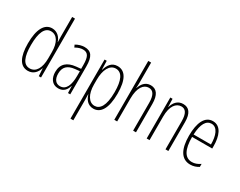

<svg xmlns="http://www.w3.org/2000/svg" viewBox="-111 -1336 2685 2147"><g transform="rotate(30 1231.5 -263.0)"><path d="M196 10C271 10 310 -45 326 -98H328L334 0H363V-760H326V-506C326 -484 327 -463 328 -437H326C311 -487 268 -539 198 -539C101 -539 45 -441 45 -258C45 -83 96 10 196 10ZM201 -24C118 -24 84 -109 84 -258C84 -420 124 -504 203 -504C281 -504 326 -428 326 -307V-226C326 -102 281 -24 201 -24Z M616 -539C579 -539 538 -527 504 -506L518 -476C555 -498 588 -506 614 -506C677 -506 703 -468 703 -356V-308L642 -302C532 -291 469 -238 469 -133C469 -59 505 10 588 10C660 10 691 -38 706 -89H708L711 0H740V-359C740 -487 704 -539 616 -539ZM644 -272 704 -278V-218C704 -100 672 -21 594 -21C540 -21 507 -61 507 -134C507 -218 551 -262 644 -272Z M1043 -539C966 -539 931 -482 912 -416H909L906 -529H878V234H915V-29C915 -59 914 -85 913 -100H916C931 -46 968 10 1042 10C1135 10 1195 -78 1195 -270C1195 -451 1142 -539 1043 -539ZM1039 -505C1121 -505 1158 -421 1158 -270C1158 -89 1105 -24 1038 -24C965 -24 915 -103 915 -228V-291C915 -416 960 -505 1039 -505Z M1346 -503V-760H1309V0H1346V-294C1346 -440 1400 -504 1466 -504C1518 -504 1552 -465 1552 -358V0H1589V-366C1589 -481 1548 -539 1471 -539C1399 -539 1363 -484 1346 -432H1343C1346 -455 1346 -472 1346 -503Z M1890 -539C1815 -539 1777 -483 1761 -425H1759L1756 -529H1727V0H1764V-305C1764 -439 1817 -505 1886 -505C1939 -505 1970 -463 1970 -362V0H2007V-373C2007 -488 1965 -539 1890 -539Z M2274 -539C2171 -539 2121 -433 2121 -264C2121 -97 2173 10 2293 10C2335 10 2371 -3 2401 -22V-61C2365 -36 2331 -24 2295 -24C2203 -24 2158 -109 2158 -269H2418V-303C2418 -425 2380 -539 2274 -539ZM2274 -506C2352 -506 2384 -412 2383 -301H2159C2165 -439 2207 -506 2274 -506Z"/></g></svg>

Font: Noto Sans Devanagari UI ExtraCondensed ExtraLight
Style: Regular
Weight: 200
Width: 2
Designer: Jelle Bosma - Monotype Design Team
Foundry: Monotype Imaging Inc.
Version: Version 2.004